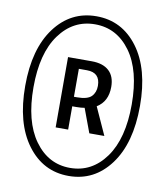

<svg xmlns="http://www.w3.org/2000/svg" viewBox="-84 -812 768 893"><g transform="rotate(10 300.0 -365.0)"><path d="M261 -200H202V-532H314Q367 -532 395.5 -506Q424 -480 424 -430Q424 -361 373 -330L432 -200H361L319 -313Q302 -310 280 -310H261ZM29 -366Q29 -541 104 -641.5Q179 -742 300 -742Q421 -742 496 -641.5Q571 -541 571 -366Q571 -190 496 -89Q421 12 300 12Q179 12 104 -89Q29 -190 29 -366ZM68 -366Q68 -205 132.5 -115.5Q197 -26 300 -26Q403 -26 467.5 -115.5Q532 -205 532 -366Q532 -527 467.5 -615.5Q403 -704 300 -704Q197 -704 132.5 -615.5Q68 -527 68 -366ZM261 -355H275Q325 -355 343.5 -374Q362 -393 362 -424Q362 -487 299 -487H261Z"/></g></svg>

Font: Moralerspace Krypton JPDOC
Style: Regular
Weight: 400
Version: v0.0.6; ttfautohint (v1.8.4.7-5d5b-dirty) -l 6 -r 45 -G 200 